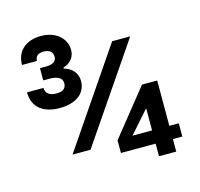

<svg xmlns="http://www.w3.org/2000/svg" viewBox="-111 -869 1061 1018"><g transform="rotate(-15 419.5 -360.0)"><path d="M638.7 29.3H733.4V-39.6H785.2V-112.3H733.4V-360.8H649.9L448.2 -108.9V-39.6H638.7ZM531.2 -112.3 638.7 -233.9V-112.3ZM197.3 -748.5C157.7 -748.5 125 -737.8 100.1 -716.3C75.2 -694.8 62.5 -664.6 62.5 -626H144.5C144.5 -651.9 160.2 -665 191.4 -665C222.2 -665 240.7 -649.9 240.7 -624C240.7 -598.1 221.2 -585 181.6 -585H149.9V-518.1H181.6C230 -518.1 253.9 -503.4 253.9 -474.6C253.9 -446.8 235.8 -432.6 199.7 -432.6C163.1 -432.6 140.6 -449.2 140.6 -479H50.3C50.3 -398.4 105 -353.5 197.3 -353.5C288.6 -353.5 342.8 -396 342.8 -464.4C342.8 -505.9 314.5 -539.1 271 -550.3V-555.7C309.6 -566.9 334.5 -595.7 334.5 -635.3C334.5 -668 321.8 -694.8 296.9 -716.3C271.5 -737.8 238.3 -748.5 197.3 -748.5ZM655.8 -624H556.6L198.2 -97.7H296.9Z"/></g></svg>

Font: Estedad ExtraBold
Style: Regular
Weight: 800
Designer: Amin Abedi
Version: Version 7.3